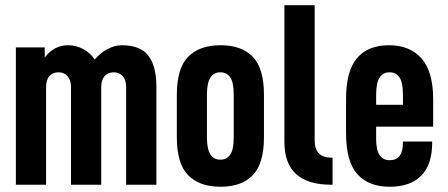

<svg xmlns="http://www.w3.org/2000/svg" viewBox="-20 -710 1723 738"><path d="M41 -527.8H151.9V-488.8Q188 -536.1 241.2 -536.1Q272.5 -536.1 299.8 -521.5Q327.6 -506.3 344.2 -481Q364.3 -505.4 391.6 -520.5Q419.9 -536.1 448.2 -536.1Q519.5 -536.1 550.3 -496.1Q581.1 -456.1 581.1 -377V0H464.8V-376Q464.8 -402.8 451.7 -417.5Q438.5 -432.1 417 -432.1Q395.5 -432.1 382.3 -417.5Q369.1 -402.8 369.1 -376V0H252.9V-376Q252.9 -402.3 239.3 -417.5Q226.1 -432.1 205.1 -432.1Q183.1 -432.1 169.9 -417.5Q157.2 -403.3 157.2 -376V0H41Z M702.6 -37.1Q659.7 -81.5 659.7 -183.1V-345.2Q659.7 -446.8 702.6 -491.2Q746.1 -536.1 827.6 -536.1Q909.7 -536.1 952.1 -491.2Q994.6 -446.3 994.6 -345.2V-183.1Q994.6 -82 952.1 -37.1Q909.7 7.8 827.6 7.8Q746.1 7.8 702.6 -37.1ZM865.7 -116.7Q878.4 -136.2 878.4 -182.1V-346.2Q878.4 -392.1 865.7 -411.6Q852.5 -432.1 826.7 -432.1Q801.8 -432.1 788.6 -411.6Q775.4 -391.1 775.4 -346.2V-182.1Q775.4 -137.2 788.6 -116.7Q801.8 -96.2 826.7 -96.2Q852.5 -96.2 865.7 -116.7Z M1073.2 -164.1V-689.9H1189.5V-170.9Q1189.5 -104 1253.4 -104H1258.3V0H1252.4Q1073.2 0 1073.2 -164.1Z M1425.8 -223.1V-174.8Q1425.8 -94.2 1478 -94.2Q1528.8 -94.2 1528.8 -161.1V-166H1641.1V-160.2Q1641.1 -77.6 1599.1 -34.7Q1557.1 7.8 1478 7.8Q1397.5 7.8 1354 -40Q1310.1 -88.4 1310.1 -199.2V-328.1Q1310.1 -436.5 1351.6 -485.8Q1393.6 -536.1 1475.1 -536.1Q1556.2 -536.1 1600.6 -484.9Q1645 -434.1 1645 -328.1V-223.1ZM1425.8 -346.2V-307.1H1528.8V-346.2Q1528.8 -392.1 1516.1 -411.6Q1502.9 -432.1 1477.1 -432.1Q1452.1 -432.1 1439 -411.6Q1425.8 -391.1 1425.8 -346.2Z"/></svg>

Font: D-DIN Condensed
Style: DINCondensed-Bold
Weight: 700
Width: 3
Designer: Charles Nix
Foundry: Datto Inc.
Version: Version 1.10